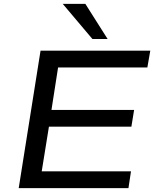

<svg xmlns="http://www.w3.org/2000/svg" viewBox="-20 -965 791 985"><path d="M76 0 188 -705H751L736 -619H278L244 -401H668L654 -315H231L194 -86H652L639 0ZM454 -765 302 -945H418L532 -765Z"/></svg>

Font: Nunito Sans 10pt Expanded Medium
Style: Italic
Weight: 500
Width: 7
Italic angle: -9°
Designer: Vernon Adams
Foundry: Vernon Adams
Version: Version 3.101;gftools[0.9.27]